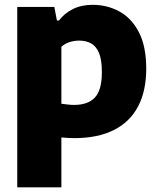

<svg xmlns="http://www.w3.org/2000/svg" viewBox="-20 -578 673 818"><path d="M53.5 220V-548.5H211.5L222.5 -490.5H231Q254 -521 290.2 -539.2Q326.5 -557.5 374.5 -557.5Q436 -557.5 488 -529.5Q540 -501.5 571.5 -441.2Q603 -381 603 -285Q603 -190.5 568.2 -124.5Q533.5 -58.5 465 -24Q396.5 10.5 296 10.5Q281.5 10.5 267.8 9.5Q254 8.5 241.5 7.5V220ZM295.5 -131Q355 -131 384.5 -162.8Q414 -194.5 414 -270.5Q414 -323 402 -352Q390 -381 368.2 -393Q346.5 -405 317.5 -405Q297 -405 276.8 -398.8Q256.5 -392.5 241.5 -378.5V-136Q253 -134.5 267.5 -132.8Q282 -131 295.5 -131Z"/></svg>

Font: Encode Sans Condensed Thin ExtraBold
Style: Regular
Weight: 800
Version: Version 3.002